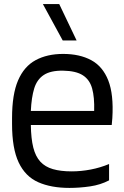

<svg xmlns="http://www.w3.org/2000/svg" viewBox="-20 -910 607 940"><path d="M320 10Q230 10 167 -18Q104 -46 71.5 -114.5Q39 -183 39 -303V-332Q39 -448 68.5 -516.5Q98 -585 154.5 -615.5Q211 -646 289 -646Q370 -646 426.5 -615.5Q483 -585 510 -516.5Q537 -448 530 -332L527 -298H131Q132 -231 143 -187.5Q154 -144 177.5 -118.5Q201 -93 239 -82Q277 -71 331 -71Q377 -71 424 -80Q471 -89 514 -107V-27Q472 -5 421 2.5Q370 10 320 10ZM131 -367H441Q443 -434 431 -477Q419 -520 385.5 -541.5Q352 -563 289 -564Q228 -565 194.5 -543Q161 -521 147.5 -477Q134 -433 131 -367ZM287 -712 190 -890H270L355 -712Z"/></svg>

Font: Matangi SemiBold
Style: Regular
Weight: 600
Designer: Prashant Pant
Foundry: The Graphic Ant
Version: Version 3.002